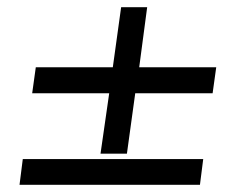

<svg xmlns="http://www.w3.org/2000/svg" viewBox="-20 -511 672 531"><path d="M331 -86H258L282 -253H69L79 -325H292L315 -491H387L365 -325H578L568 -253H354ZM43 -71H542L533 0H34Z"/></svg>

Font: Rosario Medium
Style: Italic
Weight: 500
Italic angle: -8.05°
Version: Version 1.201